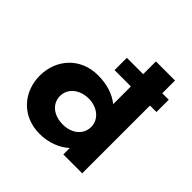

<svg xmlns="http://www.w3.org/2000/svg" viewBox="-217 -1051 1258 1258"><g transform="rotate(45 412.0 -422.5)"><path d="M378.4 -742V-628H529.7V-464C478.9 -505 409.9 -528 326.4 -528C162.3 -528 57.3 -406 57.3 -256C57.3 -106 162.3 15 326.4 15C411.1 15 483.7 -16 529.7 -58H531.7V0H706.7V-628H766.7V-742H706.7V-860H529.7V-742ZM245.3 -256C245.3 -327 309.5 -377 390.5 -377C470.4 -377 533.7 -327 533.7 -256C533.7 -186 474 -136 390.5 -136C303.4 -136 245.3 -186 245.3 -256Z"/></g></svg>

Font: Hussar
Style: BdSuprExt
Weight: 700
Foundry: Cannot Into Space Fonts
Version: Version 2.00